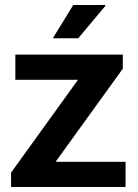

<svg xmlns="http://www.w3.org/2000/svg" viewBox="-20 -743 549 763"><path d="M24 0V-57L290 -426H41V-526H468V-470L201 -100H479V0ZM190 -591 271 -723H398L399 -720L291 -591Z"/></svg>

Font: Archivo Variable SemiBold
Style: Regular
Weight: 600
Designer: Hector Gatti
Foundry: Omnibus-Type
Version: Version 2.001